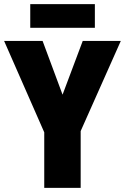

<svg xmlns="http://www.w3.org/2000/svg" viewBox="-20 -913 607 933"><path d="M441 -893H127V-778H441ZM284 -453 187 -714H0L195 -270V0H372V-276L567 -714H382Z"/></svg>

Font: Noto Sans Condensed Black
Style: Regular
Weight: 900
Width: 3
Designer: Monotype Design Team
Foundry: Monotype Imaging Inc.
Version: Version 2.013